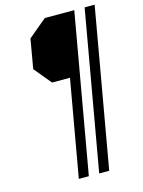

<svg xmlns="http://www.w3.org/2000/svg" viewBox="-133 -776 784 1056"><g transform="rotate(-15 259.5 -248.5)"><path d="M278 -347H176L95 -445L124 -612L229 -700H397L238 203H181ZM456 -700H513L354 203H297Z"/></g></svg>

Font: Chakra Petch Light
Style: Italic
Weight: 300
Italic angle: -10°
Designer: Katatrad Aksorn Co.,Ltd.
Foundry: Cadson Demak Co.,Ltd.
Version: Version 1.000; ttfautohint (v1.6)